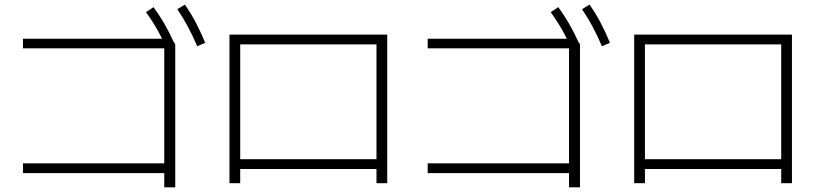

<svg xmlns="http://www.w3.org/2000/svg" viewBox="-20 -802 3497 820"><path d="M681.6 -62.5H78.1V-104.5H681.6V-595.7H78.1V-636.7H672.4Q640.6 -699.7 603.5 -750L635.7 -771.5Q683.6 -707 721.2 -624L728.5 -613.3V-2H681.6ZM737.3 -762.7 769.5 -782.2Q795.4 -745.1 816.2 -705.8Q836.9 -666.5 856.4 -619.1L822.3 -604.5Q801.3 -653.3 781 -690.7Q760.7 -728 737.3 -762.7Z M960 -654.3H1633.8V-19.5H1587.9V-80.1H1005.9V-19.5H960ZM1587.9 -122.1V-612.3H1005.9V-122.1Z M2410.2 -62.5H1806.6V-104.5H2410.2V-595.7H1806.6V-636.7H2400.9Q2369.1 -699.7 2332 -750L2364.3 -771.5Q2412.1 -707 2449.7 -624L2457 -613.3V-2H2410.2ZM2465.8 -762.7 2498 -782.2Q2523.9 -745.1 2544.7 -705.8Q2565.4 -666.5 2585 -619.1L2550.8 -604.5Q2529.8 -653.3 2509.5 -690.7Q2489.3 -728 2465.8 -762.7Z M2688.5 -654.3H3362.3V-19.5H3316.4V-80.1H2734.4V-19.5H2688.5ZM3316.4 -122.1V-612.3H2734.4V-122.1Z"/></svg>

Font: Pretendard GOV ExtraLight
Style: Regular
Weight: 200
Designer: Base glyphs from Inter by Rasmus Andersson; Hangeul glyphs from Noto Sans CJK(Source Han Sans) by Jang Soo-young and Kan
Foundry: Kil Hyung-jin
Version: Version 1.309